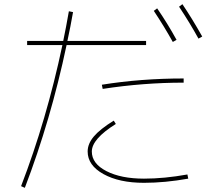

<svg xmlns="http://www.w3.org/2000/svg" viewBox="-20 -846 1040 920"><path d="M717 -794 733 -806Q782 -735 826 -655L808 -645Q768 -717 717 -794ZM838 -814 854 -826Q900 -758 949 -671L931 -661Q891 -734 838 -814ZM468 -440Q655 -470 860 -470V-450Q667 -450 472 -420ZM400 -120Q400 -157 429.5 -192Q459 -227 525 -268L535 -252Q420 -180 420 -120Q420 -62 490 -26Q560 10 670 10Q767 10 878 -10L882 10Q770 30 670 30Q551 30 475.5 -12Q400 -54 400 -120ZM110 -630V-650H283Q297 -717 310 -792L330 -788Q318 -719 303 -650H680V-630H299Q223 -270 99 54L81 46Q203 -271 279 -630Z"/></svg>

Font: M PLUS 1p Thin
Style: Regular
Weight: 250
Version: Version 1.062